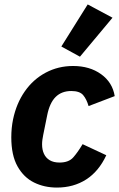

<svg xmlns="http://www.w3.org/2000/svg" viewBox="-20 -835 538 867"><path d="M237 12Q180 12 133.5 -11Q87 -34 59 -84Q31 -134 31 -215Q31 -236 33 -256.5Q35 -277 39 -296Q54 -368 92 -422.5Q130 -477 186.5 -507Q243 -537 310 -537Q385 -537 436.5 -500Q488 -463 498 -401L380 -356Q371 -387 355.5 -405.5Q340 -424 302 -424Q258 -424 231 -397Q204 -370 193 -314L175 -225Q173 -215 171.5 -204.5Q170 -194 170 -183Q170 -159 178.5 -140.5Q187 -122 204.5 -111.5Q222 -101 249 -101Q290 -101 310.5 -124Q331 -147 353 -184L460 -134Q426 -61 369 -24.5Q312 12 237 12ZM488 -755 341 -579 257 -625 376 -815Z"/></svg>

Font: IBM Plex Sans
Style: Bold Italic
Weight: 700
Italic angle: -11.31°
Designer: Mike Abbink, Paul van der Laan, Pieter van Rosmalen
Foundry: Bold Monday
Version: Version 3.201